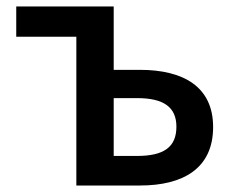

<svg xmlns="http://www.w3.org/2000/svg" viewBox="-20 -571 720 591"><path d="M215 0H411C543 0 636 -52 636 -180C636 -305 543 -356 411 -356H330V-551H30V-458H215ZM330 -91V-269H402C484 -269 523 -241 523 -181C523 -118 484 -91 402 -91Z"/></svg>

Font: Noto Sans CJK TC Medium
Style: Regular
Weight: 500
Designer: Ryoko NISHIZUKA 西塚涼子 (kana, bopomofo & ideographs); Paul D. Hunt (Latin, Greek & Cyrillic); Sandoll Communications 산돌커뮤니
Foundry: Adobe
Version: Version 2.004;hotconv 1.0.118;makeotfexe 2.5.65603